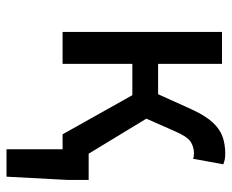

<svg xmlns="http://www.w3.org/2000/svg" viewBox="-81 -458 711 589"><g transform="rotate(90 274.5 -163.5)"><path d="M438 172V0H411V-80H532V-16L522 172ZM78 0V-489H176V-293H269L316 -397Q336 -440 356.5 -461.5Q377 -483 400 -491Q423 -499 452 -499Q470 -499 484 -493L467 -400Q463 -402 459 -402.5Q455 -403 450 -403Q431 -403 415 -393Q399 -383 382 -343L344 -257L500 0H392L272 -214H176V0Z"/></g></svg>

Font: Source Sans 3 Medium
Style: Regular
Weight: 500
Designer: Paul D. Hunt
Foundry: Adobe
Version: Version 3.052;hotconv 1.1.0;makeotfexe 2.6.0